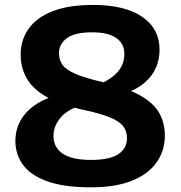

<svg xmlns="http://www.w3.org/2000/svg" viewBox="-20 -770 752 799"><path d="M358 9.5Q247.5 9.5 178.2 -15Q109 -39.5 76.5 -83Q44 -126.5 44 -183.5Q44 -250.5 87.8 -299.8Q131.5 -349 212.5 -372.5L323.5 -333.5Q259.5 -314.5 231 -279.2Q202.5 -244 202.5 -204.5Q202.5 -157 240.8 -130.8Q279 -104.5 358.5 -104.5Q436.5 -104.5 472.5 -128.5Q508.5 -152.5 508.5 -195Q508.5 -223.5 493 -244.2Q477.5 -265 438 -281.2Q398.5 -297.5 327 -313Q229 -334.5 172 -367.8Q115 -401 90.5 -445Q66 -489 66 -542.5Q66 -603.5 99 -650.2Q132 -697 198.8 -723.2Q265.5 -749.5 367 -749.5Q499.5 -749.5 571.8 -700Q644 -650.5 644 -563Q644 -523 628.8 -487.8Q613.5 -452.5 579.5 -424Q545.5 -395.5 489 -376.5L389 -416.5Q447.5 -443 472.5 -474Q497.5 -505 497.5 -545Q497.5 -588.5 463.8 -612Q430 -635.5 363.5 -635.5Q290.5 -635.5 258 -611Q225.5 -586.5 225.5 -549Q225.5 -521 239.8 -500.5Q254 -480 293.5 -462.8Q333 -445.5 409 -428Q507 -404.5 563 -373Q619 -341.5 642.5 -300Q666 -258.5 666 -205Q666 -144.5 632.8 -95.8Q599.5 -47 531.2 -18.8Q463 9.5 358 9.5Z"/></svg>

Font: Encode Sans SC SemiExpanded
Style: Bold
Weight: 700
Width: 6
Designer: Multiple Designers
Foundry: Impallari Type
Version: Version 3.002